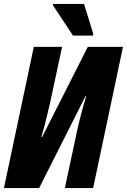

<svg xmlns="http://www.w3.org/2000/svg" viewBox="-22 -951 642 971"><path d="M-2 0 149 -714H292L230 -425Q222 -391 211 -346Q200 -301 187 -258H191L422 -714H600L449 0H306L368 -290Q375 -323 388 -373Q401 -423 414 -464H410L176 0ZM347 -771 246 -924V-931H403L449 -782V-771Z"/></svg>

Font: Noto Sans ExtraCondensed ExtraBold
Style: Italic
Weight: 800
Width: 2
Italic angle: -12°
Designer: Monotype Design Team
Foundry: Monotype Imaging Inc.
Version: Version 2.013; ttfautohint (v1.8.4.7-5d5b)